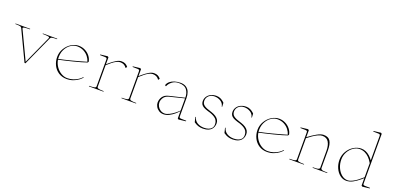

<svg xmlns="http://www.w3.org/2000/svg" viewBox="4 -1715 5448 2660"><g transform="rotate(20 2728.0 -385.0)"><path d="M345 0 543 -437Q551 -455 573 -459Q595 -463 642 -463V-471H432L428 -463Q481 -463 509 -458.5Q537 -454 529 -437L340 -20L142 -437Q134 -454 162 -458.5Q190 -463 243 -463V-471H29L25 -463Q72 -463 93.5 -459Q115 -455 123 -437L331 0Z M727 -235Q727 -301 761 -358Q795 -415 848.5 -448Q902 -481 957 -481Q1007 -481 1050.5 -459.5Q1094 -438 1123.5 -401Q1153 -364 1161 -319L1151 -305Q1088 -282 959 -249.5Q830 -217 751 -201Q759 -149 789.5 -103.5Q820 -58 865 -31Q910 -4 958 -4Q1003 -4 1043.5 -17.5Q1084 -31 1114.5 -51.5Q1145 -72 1165 -95L1171 -90Q1155 -70 1125 -47Q1095 -24 1050.5 -7Q1006 10 954 10Q886 10 834.5 -23Q783 -56 755 -112Q727 -168 727 -235ZM1144 -313Q1134 -350 1107 -385Q1080 -420 1037 -443Q994 -466 938 -466Q891 -466 844.5 -434.5Q798 -403 770.5 -345.5Q743 -288 749 -212Q826 -227 938.5 -256Q1051 -285 1144 -313Z M1380 -428V-38Q1380 -18 1355 -13Q1330 -8 1280 -8V0H1493L1497 -8H1494Q1446 -8 1421.5 -13.5Q1397 -19 1397 -38V-354Q1402 -358 1406 -362Q1437 -390 1462.5 -410.5Q1488 -431 1518 -447Q1548 -463 1575 -463Q1607 -463 1630.5 -450.5Q1654 -438 1670 -413L1686 -433L1684 -436Q1668 -457 1645 -469Q1622 -481 1588 -481Q1554 -481 1513 -457Q1472 -433 1429 -396Q1413 -382 1397 -368Q1397 -395 1397 -408.5Q1397 -422 1397 -448V-470L1383 -481L1277 -469L1276 -460Q1334 -460 1352.5 -458.5Q1371 -457 1375.5 -451.5Q1380 -446 1380 -428Z M1860 -428V-38Q1860 -18 1835 -13Q1810 -8 1760 -8V0H1973L1977 -8H1974Q1926 -8 1901.5 -13.5Q1877 -19 1877 -38V-354Q1882 -358 1886 -362Q1917 -390 1942.5 -410.5Q1968 -431 1998 -447Q2028 -463 2055 -463Q2087 -463 2110.5 -450.5Q2134 -438 2150 -413L2166 -433L2164 -436Q2148 -457 2125 -469Q2102 -481 2068 -481Q2034 -481 1993 -457Q1952 -433 1909 -396Q1893 -382 1877 -368Q1877 -395 1877 -408.5Q1877 -422 1877 -448V-470L1863 -481L1757 -469L1756 -460Q1814 -460 1832.5 -458.5Q1851 -457 1855.5 -451.5Q1860 -446 1860 -428Z M2251 -114Q2251 -164 2278.5 -203Q2306 -242 2363 -255L2589 -309Q2590 -375 2556 -422.5Q2522 -470 2437 -470Q2379 -470 2338.5 -438.5Q2298 -407 2283 -367L2273 -369L2267 -381Q2278 -412 2305.5 -434.5Q2333 -457 2372.5 -469Q2412 -481 2457 -481Q2511 -481 2544 -457.5Q2577 -434 2591.5 -395.5Q2606 -357 2606 -308V-46Q2606 -28 2610.5 -22.5Q2615 -17 2633.5 -15.5Q2652 -14 2710 -14L2709 -5L2603 7L2589 -4Q2589 -6 2589 -6.5Q2589 -7 2589 -9Q2589 -44 2589 -60.5Q2589 -77 2589 -111Q2566 -85 2534.5 -58Q2503 -31 2462.5 -10.5Q2422 10 2381 10Q2342 10 2312.5 -9Q2283 -28 2267 -57Q2251 -86 2251 -114ZM2589 -120V-299Q2562 -292 2548.5 -289Q2535 -286 2509 -279Q2422 -259 2371 -245Q2318 -231 2295.5 -195.5Q2273 -160 2273 -126Q2273 -96 2288.5 -68Q2304 -40 2331.5 -22.5Q2359 -5 2393 -5Q2421 -5 2458.5 -23.5Q2496 -42 2530.5 -69Q2565 -96 2589 -120Z M2838 -28Q2835 -30 2832.5 -31.5Q2830 -33 2828 -35L2810 -108H2818Q2833 -55 2875.5 -30.5Q2918 -6 2973 -6Q3008 -6 3037 -15.5Q3066 -25 3084 -46.5Q3102 -68 3102 -102Q3102 -150 3073 -180Q3044 -210 2980 -232Q2971 -234 2953 -240Q2948 -242 2943 -243Q2903 -255 2879 -269Q2855 -283 2843.5 -302Q2832 -321 2832 -348Q2832 -387 2852.5 -417.5Q2873 -448 2908.5 -464.5Q2944 -481 2988 -481Q3022 -481 3049.5 -467.5Q3077 -454 3097 -435Q3105 -429 3109 -423L3112 -365H3105Q3098 -412 3057 -438.5Q3016 -465 2965 -465Q2916 -465 2883 -435.5Q2850 -406 2850 -360Q2850 -317 2883.5 -293Q2917 -269 2976 -253Q2977 -253 2977 -252.5Q2977 -252 2978 -252Q2987 -250 2995 -247Q3037 -233 3064.5 -214.5Q3092 -196 3105 -173Q3118 -150 3118 -124Q3118 -81 3098.5 -50.5Q3079 -20 3044 -5Q3009 10 2962 10Q2924 10 2894 0Q2864 -10 2838 -28Z M3276 -28Q3273 -30 3270.5 -31.5Q3268 -33 3266 -35L3248 -108H3256Q3271 -55 3313.5 -30.5Q3356 -6 3411 -6Q3446 -6 3475 -15.5Q3504 -25 3522 -46.5Q3540 -68 3540 -102Q3540 -150 3511 -180Q3482 -210 3418 -232Q3409 -234 3391 -240Q3386 -242 3381 -243Q3341 -255 3317 -269Q3293 -283 3281.5 -302Q3270 -321 3270 -348Q3270 -387 3290.5 -417.5Q3311 -448 3346.5 -464.5Q3382 -481 3426 -481Q3460 -481 3487.5 -467.5Q3515 -454 3535 -435Q3543 -429 3547 -423L3550 -365H3543Q3536 -412 3495 -438.5Q3454 -465 3403 -465Q3354 -465 3321 -435.5Q3288 -406 3288 -360Q3288 -317 3321.5 -293Q3355 -269 3414 -253Q3415 -253 3415 -252.5Q3415 -252 3416 -252Q3425 -250 3433 -247Q3475 -233 3502.5 -214.5Q3530 -196 3543 -173Q3556 -150 3556 -124Q3556 -81 3536.5 -50.5Q3517 -20 3482 -5Q3447 10 3400 10Q3362 10 3332 0Q3302 -10 3276 -28Z M3681 -235Q3681 -301 3715 -358Q3749 -415 3802.5 -448Q3856 -481 3911 -481Q3961 -481 4004.5 -459.5Q4048 -438 4077.5 -401Q4107 -364 4115 -319L4105 -305Q4042 -282 3913 -249.5Q3784 -217 3705 -201Q3713 -149 3743.5 -103.5Q3774 -58 3819 -31Q3864 -4 3912 -4Q3957 -4 3997.5 -17.5Q4038 -31 4068.5 -51.5Q4099 -72 4119 -95L4125 -90Q4109 -70 4079 -47Q4049 -24 4004.5 -7Q3960 10 3908 10Q3840 10 3788.5 -23Q3737 -56 3709 -112Q3681 -168 3681 -235ZM4098 -313Q4088 -350 4061 -385Q4034 -420 3991 -443Q3948 -466 3892 -466Q3845 -466 3798.5 -434.5Q3752 -403 3724.5 -345.5Q3697 -288 3703 -212Q3780 -227 3892.5 -256Q4005 -285 4098 -313Z M4334 -428V-38Q4334 -18 4309 -13Q4284 -8 4234 -8V0H4447L4451 -8Q4401 -8 4376 -13Q4351 -18 4351 -38V-354Q4353 -355 4354 -356Q4390 -384 4422 -406Q4454 -428 4490.5 -445.5Q4527 -463 4555 -463Q4621 -463 4649.5 -414Q4678 -365 4678 -286V-38V-36Q4677 -23 4663.5 -17Q4650 -11 4630.5 -9.5Q4611 -8 4578 -8V0H4791L4795 -8H4791Q4760 -8 4740.5 -9.5Q4721 -11 4708 -17.5Q4695 -24 4695 -38V-298Q4695 -389 4667 -435Q4639 -481 4568 -481Q4528 -481 4471 -449Q4414 -417 4358 -374L4351 -368Q4351 -396 4351 -410Q4351 -424 4351 -451V-470L4337 -481L4231 -469L4230 -460Q4288 -460 4306.5 -458.5Q4325 -457 4329.5 -451.5Q4334 -446 4334 -428Z M4890 -231Q4890 -300 4924 -357.5Q4958 -415 5012 -448Q5066 -481 5123 -481Q5158 -481 5190 -467.5Q5222 -454 5249.5 -429.5Q5277 -405 5300 -372V-727Q5300 -745 5295.5 -750.5Q5291 -756 5272.5 -757.5Q5254 -759 5196 -759L5197 -768L5303 -780L5317 -769V-41Q5317 -24 5321.5 -19Q5326 -14 5344.5 -12.5Q5363 -11 5421 -11L5420 -2L5314 10L5300 -1Q5300 -38 5300 -56Q5300 -74 5300 -110Q5285 -97 5269 -83Q5218 -40 5171 -15Q5124 10 5075 10Q5024 10 4981.5 -23.5Q4939 -57 4914.5 -112.5Q4890 -168 4890 -231ZM5295 -119 5300 -124V-331Q5276 -374 5246.5 -404Q5217 -434 5181.5 -450.5Q5146 -467 5105 -467Q5058 -467 5013 -437Q4968 -407 4940 -356Q4912 -305 4912 -245Q4912 -182 4936 -126.5Q4960 -71 5001 -37Q5042 -3 5090 -3Q5122 -3 5159.5 -21.5Q5197 -40 5227 -63Q5257 -86 5295 -119Z"/></g></svg>

Font: TMT Limkin
Style: Regular
Weight: 400
Designer: Gabriel Drozdov
Version: Version 1.000;Glyphs 3.1.2 (3151)